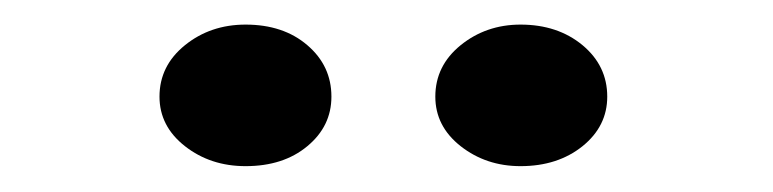

<svg xmlns="http://www.w3.org/2000/svg" viewBox="-20 -927 616 153"><path d="M394.8 -794.6Q367.4 -794.6 347.1 -810.5Q326.9 -826.4 326.9 -850Q326.9 -874.6 347.1 -891Q367.4 -907.4 394.8 -907.4Q424.4 -907.4 444.2 -891Q463.9 -874.6 463.9 -850Q463.9 -826.4 444.2 -810.5Q424.4 -794.6 394.8 -794.6ZM175.7 -794.6Q147.7 -794.6 127.4 -810.5Q107.1 -826.4 107.1 -850Q107.1 -874.6 127.4 -891Q147.7 -907.4 175.7 -907.4Q205.8 -907.4 224.9 -891Q244.1 -874.6 244.1 -850Q244.1 -826.4 224.9 -810.5Q205.8 -794.6 175.7 -794.6Z"/></svg>

Font: BioRhyme ExtraBold
Style: Regular
Weight: 800
Designer: Aoife Mooney
Foundry: Aoife Mooney Type
Version: Version 1.600;gftools[0.9.33]